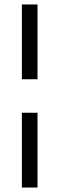

<svg xmlns="http://www.w3.org/2000/svg" viewBox="-20 -740 265 860"><path d="M78 -385V-720H148V-385ZM78 100V-235H148V100Z"/></svg>

Font: DM Sans 16pt Light
Style: Regular
Weight: 300
Version: Version 4.004;gftools[0.9.30]